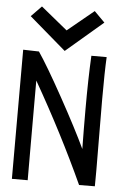

<svg xmlns="http://www.w3.org/2000/svg" viewBox="-58 -896 634 941"><g transform="rotate(5 259.0 -425.0)"><path d="M239.7 -645.5 59.1 -800.8 109.9 -853 240.2 -746.6 369.6 -853 421.4 -800.8ZM367.2 2.9Q256.8 -238.8 113.8 -488.8V-389.2Q113.8 -309.1 114 -168Q114.3 -26.9 114.3 1.5H36.6V-633.8L114.3 -631.8Q158.7 -566.9 241 -418Q323.2 -269 367.7 -174.3Q366.2 -269.5 366.2 -369.6Q366.2 -522 372.1 -633.3H447.3Q443.4 -559.6 443.4 -425.8Q443.4 -371.1 444.3 -253.4Q445.3 -135.7 445.3 -79.1Q445.3 -64.9 445.1 -37.6Q444.8 -10.3 444.8 2.4Z"/></g></svg>

Font: FantasqueSansM Nerd Font
Style: Regular
Weight: 400
Monospace: yes
Designer: Jany Belluz
Version: Version 1.8.0 ; ttfautohint (v1.8.2);Nerd Fonts 3.4.0